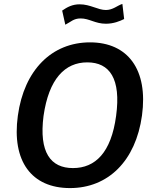

<svg xmlns="http://www.w3.org/2000/svg" viewBox="-20 -949 787 979"><path d="M613 -852 604 -929C578 -921 556 -898 520 -898C479 -898 441 -927 386 -927C349 -927 323 -913 297 -895L313 -823C341 -837 355 -855 391 -855C436 -855 465 -828 520 -828C559 -828 591 -841 613 -852ZM337 10C531 10 672 -128 704 -360C736 -594 632 -733 439 -733C245 -733 103 -593 71 -359C39 -127 141 10 337 10ZM352 -92C238 -92 178 -172 202 -358C229 -547 311 -631 425 -631C539 -631 598 -548 572 -358C547 -171 466 -92 352 -92Z"/></svg>

Font: United Sans SemiBold
Style: Italic
Weight: 600
Italic angle: -8°
Designer: Pablo Impallari, Rodrigo Fuenzalida (Modified by Dan O. Williams)
Version: Version 1.000;PS 001.000;hotconv 1.0.88;makeotf.lib2.5.64775